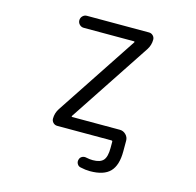

<svg xmlns="http://www.w3.org/2000/svg" viewBox="-132 -893 1264 1237"><g transform="rotate(15 500.0 -274.0)"><path d="M370.1 -106.4Q369.1 -104.5 370.1 -102.5Q371.1 -100.6 373 -100.6H691.4Q714.8 -100.6 731.9 -83.5Q749 -66.4 749 -43V-27.3V28.3Q749 121.1 707.5 164.1Q666 207 574.2 207Q543.9 207 509.8 199.2Q495.1 196.3 487.3 182.6Q479.5 168.9 484.4 153.3Q488.3 138.7 501.5 131.8Q514.6 125 530.3 128.9Q552.7 133.8 573.2 133.8Q623 133.8 643.6 110.4Q664.1 86.9 664.1 28.3V-13.7Q664.1 -20.5 656.2 -20.5H294.9Q279.3 -20.5 268.1 -31.7Q256.8 -43 256.8 -58.6Q256.8 -95.7 277.3 -127L635.7 -668.9Q636.7 -670.9 635.7 -672.9Q634.8 -674.8 632.8 -674.8H296.9Q280.3 -674.8 268.6 -686.5Q256.8 -698.2 256.8 -714.8Q256.8 -731.4 268.6 -743.2Q280.3 -754.9 296.9 -754.9H710.9Q726.6 -754.9 737.8 -743.7Q749 -732.4 749 -716.8Q749 -679.7 728.5 -648.4Z"/></g></svg>

Font: Rounded Mgen+ 1m regular
Style: Regular
Weight: 400
Designer: [Source Han Sans]
Ryoko NISHIZUKA  (kana & ideographs); Paul D. Hunt (Latin, Greek & Cyrillic); Wenlong ZHANG  (bopomofo
Version: Version 1.059.20150602